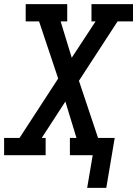

<svg xmlns="http://www.w3.org/2000/svg" viewBox="-29 -755 667 934"><path d="M488 159H395L422 0H311V-84H343L289 -261L174 -84H193V0H-9V-84H66L254 -373L161 -651H96V-735H298V-651H266L320 -474L436 -651H416V-735H618V-651H543L355 -362L448 -84H529Z"/></svg>

Font: Iosevka Slab MdExObl
Style: Regular
Weight: 500
Width: 7
Italic angle: -9°
Monospace: yes
Designer: Belleve Invis
Foundry: Belleve Invis
Version: Version 11.1.1; ttfautohint (v1.8.3)